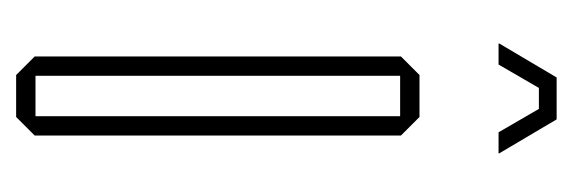

<svg xmlns="http://www.w3.org/2000/svg" viewBox="-256 -454 710 238"><g transform="rotate(90 99.0 -335.0)"><path d="M74 -476V-500H125L148 -477V-476ZM73 0 50 -23V-24H124V0ZM50 -24V-477L73 -500H74V-24ZM124 0V-476H148V-23L125 0ZM63 -648 76 -670H128L141 -648ZM34 -598V-599L63 -648H89L60 -598ZM144 -598 115 -648H141L170 -599V-598Z"/></g></svg>

Font: Foldit Thin
Style: Regular
Weight: 100
Designer: Sophia Tai
Foundry: Sophia Tai
Version: Version 1.003